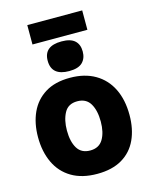

<svg xmlns="http://www.w3.org/2000/svg" viewBox="-134 -1004 869 1101"><g transform="rotate(-15 300.0 -454.0)"><path d="M305 10Q215 10 153.5 -26.5Q92 -63 61 -129Q30 -195 30 -281Q30 -363 59 -426.5Q88 -490 146.5 -526.5Q205 -563 294 -563Q381 -563 443 -527Q505 -491 537.5 -425Q570 -359 570 -269Q570 -186 541 -123Q512 -60 453 -25Q394 10 305 10ZM300 -130Q353 -130 377 -170.5Q401 -211 401 -275Q401 -341 377 -381.5Q353 -422 300 -422Q246 -422 223 -379.5Q200 -337 200 -275Q200 -209 224 -169.5Q248 -130 300 -130ZM302 -601Q197 -601 197 -690Q197 -777 302 -777Q355 -777 380 -754.5Q405 -732 405 -690Q405 -649 380.5 -625Q356 -601 302 -601ZM137 -803V-918H463V-803Z"/></g></svg>

Font: Noto Sans Mono Black
Style: Regular
Weight: 900
Designer: Monotype Design Team
Foundry: Monotype Imaging Inc.
Version: Version 2.014